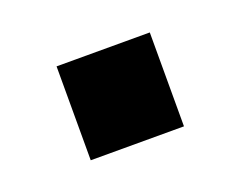

<svg xmlns="http://www.w3.org/2000/svg" viewBox="-42 -205 337 269"><g transform="rotate(-20 126.5 -70.0)"><path d="M57 0V-140H196V0Z"/></g></svg>

Font: Instrument Sans SemiCondensed SemiBold
Style: Regular
Weight: 600
Width: 4
Designer: Rodrigo Fuenzalida
Foundry: fragTYPE
Version: Version 1.000;gftools[0.9.28]